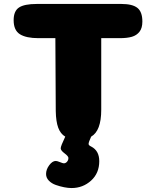

<svg xmlns="http://www.w3.org/2000/svg" viewBox="-20 -705 777 971"><path d="M441 36Q482 57 482 110Q482 171 440.5 208.5Q399 246 342 246Q325 246 304.5 242Q284 238 262.5 230.5Q241 223 227 208.5Q213 194 213 175Q213 152 229 130.5Q245 109 262 109Q269 109 283.5 115Q298 121 303 121Q309 121 314 117.5Q319 114 322.5 108Q326 102 326 94Q326 85 306.5 70.5Q287 56 287 45Q287 34 310 -14Q286 -28 274.5 -59Q263 -90 262 -143L260 -512H175Q112 -512 80.5 -532Q49 -552 49 -603Q49 -649 76 -667Q103 -685 166 -685H594Q650 -685 675 -665Q700 -645 700 -596Q700 -563 685.5 -544.5Q671 -526 647 -519Q623 -512 585 -512H492V-150Q492 -43 441 -14Q428 14 428 23Q428 30 441 36Z"/></svg>

Font: Coiny 2.0
Style: Regular
Weight: 400
Version: Version 1.001 July 11, 2018